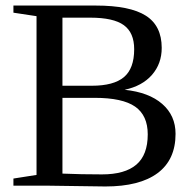

<svg xmlns="http://www.w3.org/2000/svg" viewBox="-20 -675 707 698"><path d="M467.8 -496.1Q467.8 -556.2 430.2 -583.5Q392.6 -610.8 308.1 -610.8H207V-363.3H314Q393.1 -363.3 430.4 -394.5Q467.8 -425.8 467.8 -496.1ZM517.1 -186.5Q517.1 -255.4 471.2 -287.4Q425.3 -319.3 324.2 -319.3H207V-43.9Q274.4 -41 350.6 -41Q434.1 -41 475.6 -76.4Q517.1 -111.8 517.1 -186.5ZM28.8 0V-25.9L112.8 -39.1V-616.2L28.8 -628.9V-654.8H328.1Q452.6 -654.8 510.3 -617.9Q567.9 -581.1 567.9 -501Q567.9 -443.4 532.5 -402.8Q497.1 -362.3 433.1 -348.6Q521.5 -339.4 569.8 -297.1Q618.2 -254.9 618.2 -188.5Q618.2 -94.2 553 -45.7Q487.8 2.9 362.8 2.9L153.8 0Z"/></svg>

Font: Liberation Serif
Style: Regular
Weight: 400
Designer: Steve Matteson
Foundry: Ascender Corporation
Version: Version 2.1.5